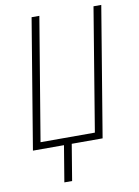

<svg xmlns="http://www.w3.org/2000/svg" viewBox="-100 -801 777 1072"><g transform="rotate(-10 288.0 -265.0)"><path d="M176 205H220L254 0H429L551 -735H507L392 -39H84L200 -735H156L34 0H210Z"/></g></svg>

Font: Iosevka Sparkle XLtObl
Style: Regular
Weight: 200
Italic angle: -9°
Designer: Belleve Invis
Foundry: Belleve Invis
Version: Version 4.5.0; ttfautohint (v1.8.3)